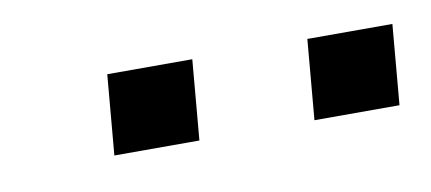

<svg xmlns="http://www.w3.org/2000/svg" viewBox="-27 -730 424 189"><g transform="rotate(-10 184.5 -635.0)"><path d="M277 -595 284 -675H369L362 -595ZM77 -595 84 -675H169L162 -595Z"/></g></svg>

Font: Share
Style: Italic
Weight: 400
Version: Version 1.002